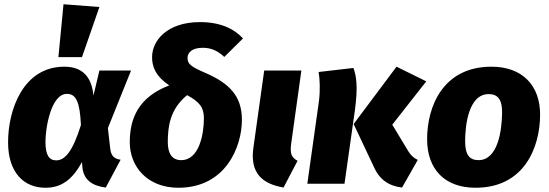

<svg xmlns="http://www.w3.org/2000/svg" viewBox="-20 -865 2584 904"><path d="M279 -845 255 -596H366L448 -832ZM283 -551C89 -551 18 -348 18 -195C18 -54 91 19 194 19C270 19 321 -20 366 -102L368 -77C374 -19 413 10 478 18L548 -113C519 -117 503 -130 499 -165L488 -262L597 -533H448L420 -415C412 -501 370 -551 283 -551ZM295 -423C337 -423 356 -388 361 -276C321 -148 284 -110 245 -110C212 -110 194 -133 194 -198C194 -262 220 -423 295 -423Z M922 -761C767 -761 696 -674 696 -596C696 -549 714 -505 777 -463C632 -408 591 -307 591 -196C591 -79 675 19 820 19C1042 19 1119 -173 1119 -301C1119 -412 1061 -473 944 -523C877 -552 863 -565 863 -592C863 -617 883 -640 935 -640C974 -640 1005 -626 1036 -597L1124 -684C1085 -727 1021 -761 922 -761ZM861 -417C920 -385 940 -359 940 -308C940 -236 919 -111 833 -111C791 -111 770 -141 770 -196C770 -270 781 -352 861 -417Z M1399 -533H1224L1173 -169C1157 -53 1211 0 1315 18L1381 -108C1351 -124 1345 -143 1351 -189Z M1873 18 1947 -112C1926 -123 1917 -131 1903 -152L1827 -278L1987 -482L1847 -551L1645 -281L1739 -82C1767 -17 1813 11 1873 18ZM1427 0H1602L1651 -346C1666 -456 1658 -508 1644 -545L1480 -526C1486 -494 1488 -442 1482 -391Z M2219 19C2448 19 2522 -170 2523 -323C2524 -463 2439 -551 2294 -551C2066 -551 1991 -364 1991 -210C1991 -67 2075 19 2219 19ZM2233 -111C2190 -111 2170 -137 2170 -200C2170 -275 2186 -422 2281 -422C2324 -422 2345 -396 2344 -333C2343 -258 2327 -111 2233 -111Z"/></svg>

Font: Fira Sans ExtraBold
Style: Italic
Weight: 800
Italic angle: -8°
Designer: bBox Type GmbH & Carrois Corporate GbR & Edenspiekermann AG
Foundry: bBox Type GmbH & Carrois Corporate GbR & Edenspiekermann AG
Version: Version 4.301;PS 004.301;hotconv 1.0.88;makeotf.lib2.5.64775